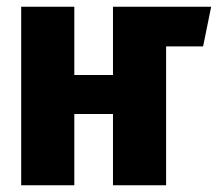

<svg xmlns="http://www.w3.org/2000/svg" viewBox="-20 -551 648 571"><path d="M584 -413H474V0H316V-212H201V0H43V-531H201V-328H316V-531H608Z"/></svg>

Font: Fira Mono
Style: Bold
Weight: 700
Monospace: yes
Designer: Carrois Corporate & Edenspiekermann AG
Foundry: Carrois Corporate GbR & Edenspiekermann AG
Version: Version 3.206